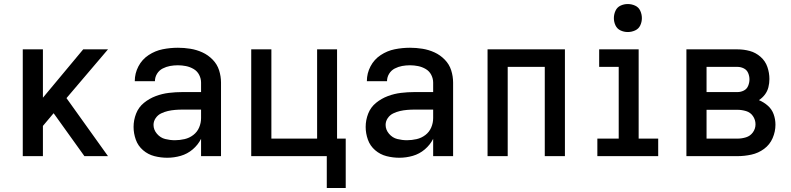

<svg xmlns="http://www.w3.org/2000/svg" viewBox="-20 -775 3928 953"><path d="M93 0H193V-150L246 -213L252 -205L399 0H516L310 -288L516 -530H393L193 -290V-530H93Z M810 8Q844 8 877 -1.5Q910 -11 936.5 -33.5Q963 -56 978 -86V0H1077V-365Q1077 -396 1067.5 -426Q1058 -456 1035.5 -479Q1013 -502 984.5 -515Q956 -528 925 -533Q894 -538 863 -538Q825 -538 787.5 -530.5Q750 -523 717.5 -501.5Q685 -480 667 -445.5Q649 -411 649 -373V-372H749Q749 -392 759.5 -409Q770 -426 787.5 -435Q805 -444 824 -447.5Q843 -451 863 -451Q883 -451 903 -447Q923 -443 941 -432.5Q959 -422 968.5 -403.5Q978 -385 978 -365V-318H885Q852 -318 818.5 -314Q785 -310 753 -298Q721 -286 694.5 -264.5Q668 -243 655.5 -211Q643 -179 643 -145Q643 -113 654 -82Q665 -51 690 -29.5Q715 -8 746.5 0Q778 8 810 8ZM848 -79Q824 -79 800 -85Q776 -91 759 -111Q742 -131 742 -155Q742 -173 752.5 -188.5Q763 -204 779.5 -212Q796 -220 813.5 -224Q831 -228 849 -229.5Q867 -231 885 -231H978V-189Q978 -165 968.5 -142.5Q959 -120 939.5 -105Q920 -90 896 -84.5Q872 -79 848 -79Z M1602 158H1696V-87H1653V-530H1554V-87H1327V-530H1227V0H1602Z M1962 8Q1996 8 2029 -1.5Q2062 -11 2088.5 -33.5Q2115 -56 2130 -86V0H2229V-365Q2229 -396 2219.5 -426Q2210 -456 2187.5 -479Q2165 -502 2136.5 -515Q2108 -528 2077 -533Q2046 -538 2015 -538Q1977 -538 1939.5 -530.5Q1902 -523 1869.5 -501.5Q1837 -480 1819 -445.5Q1801 -411 1801 -373V-372H1901Q1901 -392 1911.5 -409Q1922 -426 1939.5 -435Q1957 -444 1976 -447.5Q1995 -451 2015 -451Q2035 -451 2055 -447Q2075 -443 2093 -432.5Q2111 -422 2120.5 -403.5Q2130 -385 2130 -365V-318H2037Q2004 -318 1970.5 -314Q1937 -310 1905 -298Q1873 -286 1846.5 -264.5Q1820 -243 1807.5 -211Q1795 -179 1795 -145Q1795 -113 1806 -82Q1817 -51 1842 -29.5Q1867 -8 1898.5 0Q1930 8 1962 8ZM2000 -79Q1976 -79 1952 -85Q1928 -91 1911 -111Q1894 -131 1894 -155Q1894 -173 1904.5 -188.5Q1915 -204 1931.5 -212Q1948 -220 1965.5 -224Q1983 -228 2001 -229.5Q2019 -231 2037 -231H2130V-189Q2130 -165 2120.5 -142.5Q2111 -120 2091.5 -105Q2072 -90 2048 -84.5Q2024 -79 2000 -79Z M2400 0H2500V-443H2684V0H2784V-530H2400Z M2945 0H3247V-87H3150V-530H2954V-443H3051V-87H2945ZM3096 -616Q3115 -616 3132.5 -624Q3150 -632 3158 -649Q3166 -666 3166 -685Q3166 -704 3158 -721.5Q3150 -739 3132.5 -747Q3115 -755 3096 -755Q3077 -755 3060 -747Q3043 -739 3035 -721.5Q3027 -704 3027 -685Q3027 -666 3035 -649Q3043 -632 3060 -624Q3077 -616 3096 -616Z M3387 0H3641Q3675 0 3709.5 -7.5Q3744 -15 3772.5 -36Q3801 -57 3815 -89.5Q3829 -122 3829 -156Q3829 -183 3820 -208Q3811 -233 3791 -250.5Q3771 -268 3747 -278Q3764 -289 3776.5 -305.5Q3789 -322 3794 -342Q3799 -362 3799 -383Q3799 -413 3789 -442.5Q3779 -472 3755 -493Q3731 -514 3701.5 -522Q3672 -530 3641 -530H3387ZM3641 -318H3487V-443H3641Q3657 -443 3672 -435.5Q3687 -428 3693.5 -412.5Q3700 -397 3700 -381Q3700 -365 3693.5 -349Q3687 -333 3672 -325.5Q3657 -318 3641 -318ZM3487 -87V-230H3641Q3662 -230 3683.5 -223.5Q3705 -217 3717.5 -198.5Q3730 -180 3730 -158Q3730 -136 3717 -118Q3704 -100 3683 -93.5Q3662 -87 3641 -87Z"/></svg>

Font: Iosevka Sparkle Medium
Style: Regular
Weight: 500
Designer: Belleve Invis
Foundry: Belleve Invis
Version: Version 4.5.0; ttfautohint (v1.8.3)